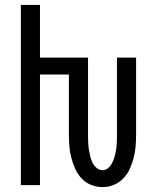

<svg xmlns="http://www.w3.org/2000/svg" viewBox="-20 -755 640 783"><path d="M398 8Q374 8 351.5 -1Q329 -10 313 -27Q297 -44 287 -66Q277 -88 271 -111Q265 -134 263 -157.5Q261 -181 261 -205V-451H143V0H65V-735H143V-520H339V-205Q339 -191 339.5 -176.5Q340 -162 342 -148.5Q344 -135 347 -121Q350 -107 356 -94Q362 -81 373 -71Q384 -61 398 -61Q412 -61 422.5 -71Q433 -81 439 -94Q445 -107 448.5 -121Q452 -135 454 -148.5Q456 -162 456.5 -176.5Q457 -191 457 -205V-520H535V-205Q535 -181 533 -157.5Q531 -134 525 -111Q519 -88 509 -66Q499 -44 482.5 -27Q466 -10 444 -1Q422 8 398 8Z"/></svg>

Font: Iosevka Extended
Style: Regular
Weight: 400
Width: 7
Monospace: yes
Designer: Belleve Invis
Foundry: Belleve Invis
Version: Version 32.5.0; ttfautohint (v1.8.4)